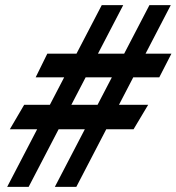

<svg xmlns="http://www.w3.org/2000/svg" viewBox="-20 -720 690 751"><path d="M8 11 378 -700H462L92 11ZM194.5 11 564.5 -700H648L278.5 11ZM119.5 -417.5 165 -510H650.5L603 -417.5ZM18.5 -214.5 74.5 -310H559.5L502.5 -214.5Z"/></svg>

Font: Cabin SemiCondensedSemiBold
Style: Italic
Weight: 600
Width: 4
Italic angle: -10°
Designer: Pablo Impallari
Foundry: Pablo Impallari. http://www.impallari.com Igino Marini. http://www.ikern.com
Version: Version 3.001